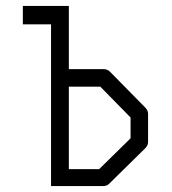

<svg xmlns="http://www.w3.org/2000/svg" viewBox="-20 -679 580 647"><path d="M57 -659H212V-446H330Q342 -446 351 -437L470 -316Q479 -307 479 -295V-201Q479 -189 470 -180L347 -59Q340 -52 326 -52H152V-597H57ZM212 -109H314L420 -213V-283L318 -387H212Z"/></svg>

Font: ibm3270
Style: Regular
Weight: 400
Monospace: yes
Version: Version 2.0.3